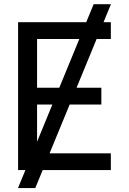

<svg xmlns="http://www.w3.org/2000/svg" viewBox="-20 -831 630 938"><path d="M437.5 -810.5 67.9 87.9H152.3L522 -810.5ZM475.1 -402.3H161.1V-640.6H521.5V-722.7H68.4V0H521.5V-82H161.1V-320.3H475.1Z"/></svg>

Font: Giphurs
Style: Regular
Weight: 400
Version: Version 2.010